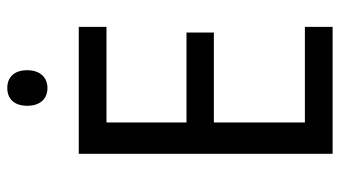

<svg xmlns="http://www.w3.org/2000/svg" viewBox="-228 -728 955 540"><g transform="rotate(-90 250.0 -457.5)"><path d="M273 -915C244 -915 223 -897 223 -859C223 -821 244 -802 273 -802C301 -802 323 -821 323 -859C323 -897 302 -915 273 -915ZM445 0V-78H176V-334H429V-411H176V-636H445V-714H88V0Z"/></g></svg>

Font: Noto Sans Malayalam SemiCondensed
Style: Regular
Weight: 400
Width: 4
Designer: Jelle Bosma - Monotype Design Team
Foundry: Monotype Imaging Inc.
Version: Version 2.104